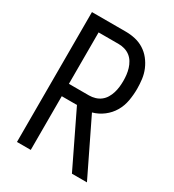

<svg xmlns="http://www.w3.org/2000/svg" viewBox="-178 -838 855 941"><g transform="rotate(30 250.0 -367.5)"><path d="M375 0 228 -304H142V0H64V-735H256Q283 -735 309.5 -729Q336 -723 359 -708.5Q382 -694 399 -672.5Q416 -651 426.5 -626Q437 -601 440.5 -574Q444 -547 444 -520Q444 -486 438 -452Q432 -418 415 -389Q398 -360 370.5 -339Q343 -318 310 -309L460 0ZM256 -374Q273 -374 290 -379Q307 -384 320.5 -394.5Q334 -405 343 -420Q352 -435 357 -451.5Q362 -468 364 -485Q366 -502 366 -520Q366 -537 364 -554Q362 -571 357 -587.5Q352 -604 343 -619Q334 -634 320.5 -644.5Q307 -655 290 -660Q273 -665 256 -665H142V-374Z"/></g></svg>

Font: Iosevka Custom
Style: Regular
Weight: 400
Monospace: yes
Designer: Belleve Invis
Foundry: Belleve Invis
Version: Version 32.5.0; ttfautohint (v1.8.4)